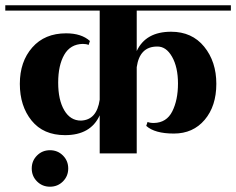

<svg xmlns="http://www.w3.org/2000/svg" viewBox="-40 -580 893 726"><path d="M266 -124Q326 -126 337 -203V-540H-20V-560H833V-540H477V-387Q511 -460 607 -460Q686 -460 732 -403.5Q778 -347 778 -263Q778 -179 734 -127Q690 -75 617.5 -75Q545 -75 513 -104L518 -119Q526 -115 542 -115Q590 -116 611.5 -159Q633 -202 633 -264Q633 -326 610.5 -365.5Q588 -405 554 -404Q488 -404 477 -326V0H337V-144Q303 -69 206 -69Q124 -69 79.5 -124Q35 -179 35 -263Q35 -347 82 -400.5Q129 -454 210 -454Q268 -454 300 -425L295 -410Q287 -414 273 -414Q226 -413 203 -373Q180 -333 180 -267.5Q180 -202 203 -163Q226 -124 266 -124ZM100 8Q120 -12 149 -12Q178 -12 198 8Q218 28 218 57Q218 86 198 106Q178 126 149 126Q120 126 100 106Q80 86 80 57Q80 28 100 8Z"/></svg>

Font: Rozha One
Style: Regular
Weight: 400
Designer: Tim Donaldson, Indian Type Foundry
Foundry: Indian Type Foundry
Version: Version 1.300;PS 1.0;hotconv 1.0.78;makeotf.lib2.5.61930; tt